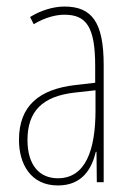

<svg xmlns="http://www.w3.org/2000/svg" viewBox="-20 -557 406 587"><path d="M177 -537C143 -537 104 -525 72 -505L83 -483C120 -505 153 -512 177 -512C244 -512 271 -475 271 -355V-304L210 -297C100 -284 38 -234 38 -129C38 -57 73 10 157 10C233 10 261 -43 273 -93H275L276 0H297V-358C297 -489 261 -537 177 -537ZM209 -274 272 -281V-220C272 -97 241 -12 157 -12C99 -12 64 -54 64 -129C64 -217 110 -263 209 -274Z"/></svg>

Font: Noto Sans Arabic UI XCn Th
Style: Regular
Weight: 100
Width: 2
Designer: Monotype Design Team, Nadine Chahine and Nizar Qandah
Foundry: Monotype Imaging Inc.
Version: Version 2.010